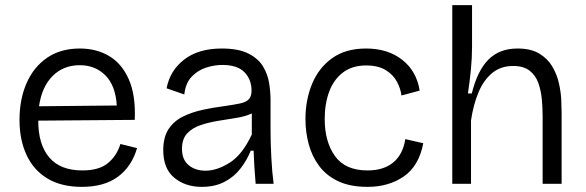

<svg xmlns="http://www.w3.org/2000/svg" viewBox="-20 -716 2284 748"><path d="M299 12Q219 12 165 -20.5Q111 -53 83.5 -112Q56 -171 56 -249Q56 -329 83.5 -392Q111 -455 163.5 -491Q216 -527 291 -527Q356 -527 405.5 -497.5Q455 -468 482 -406.5Q509 -345 505 -249L129 -246Q129 -153 172 -102.5Q215 -52 301 -52Q366 -52 400.5 -80.5Q435 -109 449 -155L514 -139Q493 -67 439.5 -27.5Q386 12 299 12ZM291 -462Q227 -462 185 -420Q143 -378 132 -302L435 -305Q430 -383 390.5 -422.5Q351 -462 291 -462Z M766 12Q702 12 659 -23.5Q616 -59 616 -131Q616 -182 637 -213.5Q658 -245 693 -262Q728 -279 769 -288Q810 -297 850 -302Q892 -308 915.5 -313Q939 -318 949.5 -329.5Q960 -341 960 -363Q960 -406 932.5 -434.5Q905 -463 846 -463Q816 -463 784 -453Q752 -443 727.5 -418Q703 -393 698 -348L629 -372Q642 -441 697.5 -484Q753 -527 844 -527Q909 -527 947.5 -507.5Q986 -488 1004.5 -457.5Q1023 -427 1028.5 -392Q1034 -357 1034 -327V-207Q1034 -161 1037 -103Q1040 -45 1046 0H976Q973 -34 971 -65.5Q969 -97 968 -129H957Q942 -92 917 -59.5Q892 -27 854.5 -7.5Q817 12 766 12ZM781 -51Q825 -51 874.5 -82Q924 -113 961 -192V-274Q935 -262 900 -256.5Q865 -251 828.5 -245Q792 -239 760 -228Q728 -217 708.5 -195.5Q689 -174 689 -136Q689 -94 715 -72.5Q741 -51 781 -51Z M1412 12Q1344 12 1297.5 -10Q1251 -32 1223 -70Q1195 -108 1182.5 -155Q1170 -202 1170 -252Q1170 -326 1195.5 -388.5Q1221 -451 1273.5 -489Q1326 -527 1406 -527Q1491 -527 1547 -483Q1603 -439 1615 -363L1544 -344Q1541 -370 1526.5 -397.5Q1512 -425 1482.5 -443Q1453 -461 1406 -461Q1352 -461 1316 -433.5Q1280 -406 1262.5 -359Q1245 -312 1245 -252Q1245 -164 1285 -108Q1325 -52 1412 -52Q1475 -52 1512.5 -83.5Q1550 -115 1559 -174L1629 -158Q1612 -69 1553 -28.5Q1494 12 1412 12Z M1742 0V-696H1819V-535Q1819 -490 1814.5 -444.5Q1810 -399 1803 -352H1818Q1840 -441 1883 -484Q1926 -527 1996 -527Q2048 -527 2080.5 -507.5Q2113 -488 2131 -458Q2149 -428 2157 -393.5Q2165 -359 2166.5 -328Q2168 -297 2168 -278V0H2094V-263Q2094 -294 2091 -328Q2088 -362 2077.5 -392Q2067 -422 2043.5 -440.5Q2020 -459 1979 -459Q1931 -459 1897.5 -431.5Q1864 -404 1844 -356Q1824 -308 1815 -247V0Z"/></svg>

Font: Bricolage Grotesque 10pt Light
Style: Regular
Weight: 300
Designer: Mathieu Triay
Foundry: Atelier Triay
Version: Version 1.000; ttfautohint (v1.8.4.7-5d5b);gftools[0.9.32]